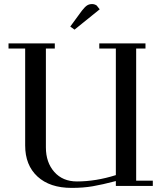

<svg xmlns="http://www.w3.org/2000/svg" viewBox="-20 -916 793 946"><path d="M22 -676.8V-702.1H250V-676.8H206.1V-189.9Q206.1 -115.7 247.6 -68.8Q289.1 -22 358.9 -22Q452.1 -22 550.8 -53.2V-676.8H469.2V-702.1H696.8V-676.8H650.9V-25.9H732.9V0H550.8V-23.9Q483.9 -6.3 437 1.7Q390.1 9.8 333 9.8Q225.6 9.8 164.8 -46.1Q104 -102.1 104 -199.2V-676.8ZM326.2 -785.2 383.8 -863.8Q398.4 -882.3 408.9 -889.2Q419.4 -896 434.1 -896Q439.5 -896 445.1 -894.3Q450.7 -892.6 453.1 -890.6L456.1 -889.2L471.2 -870.1L347.2 -770Z"/></svg>

Font: Dehuti
Style: Bold
Weight: 700
Version: Version 1.2